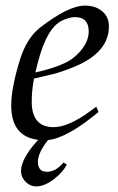

<svg xmlns="http://www.w3.org/2000/svg" viewBox="-20 -483 420 684"><path d="M296 -371Q296 -422 247 -422Q228 -422 202 -410Q147 -385 115 -261L106 -225Q171 -239 212 -259Q246 -275 271 -306.5Q296 -338 296 -371ZM206 96 218 103Q206 128 175 153Q140 181 109 181Q90 181 76 169Q55 151 55 126Q55 82 116 15Q20 4 20 -108Q20 -168 50 -267Q74 -346 122 -384Q223 -463 283 -463Q320 -463 344 -443Q368 -423 368 -389Q368 -297 247 -246Q224 -236 181 -222L101 -203Q93 -160 93 -121Q93 -30 171 -30Q223 -30 300 -86L323 -103L331 -84Q219 9 151 16Q115 62 115 93Q115 129 147 129Q179 129 206 96Z"/></svg>

Font: GFS Didot
Style: Italic
Weight: 400
Italic angle: -12°
Designer: Takis Katsoulidis and George D. Matthiopoulos
Foundry: George Matthiopoulos and Takis Katsoulidis
Version: Version 1.0